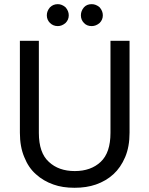

<svg xmlns="http://www.w3.org/2000/svg" viewBox="-20 -892 715 919"><path d="M166 -255.9Q166 -160.2 213.9 -117.2Q260.7 -73.2 337.9 -73.2Q415 -73.2 461.9 -117.2Q508.8 -161.1 508.8 -255.9V-696.8H600.1V-256.8Q600.1 -189.5 579.1 -140.1Q557.6 -89.8 522.9 -58.1Q487.8 -25.9 439 -8.8Q394 6.8 336.9 6.8Q278.8 6.8 235.8 -8.8Q187 -25.9 151.9 -58.1Q116.2 -89.4 96.2 -140.1Q75.2 -189.5 75.2 -256.8V-696.8H166ZM204.1 -818.8Q204.1 -839.4 219.2 -856.9Q234.4 -872.1 256.8 -872.1Q276.4 -872.1 293.9 -856.9Q309.1 -839.4 309.1 -818.8Q309.1 -797.4 293.9 -782.2Q276.4 -767.1 256.8 -767.1Q234.4 -767.1 219.2 -782.2Q204.1 -797.4 204.1 -818.8ZM367.2 -818.8Q367.2 -839.8 381.8 -856.9Q395.5 -872.1 418.9 -872.1Q439.5 -872.1 457 -856.9Q472.2 -839.4 472.2 -818.8Q472.2 -797.4 457 -782.2Q439.5 -767.1 418.9 -767.1Q395.5 -767.1 381.8 -782.2Q367.2 -796.9 367.2 -818.8Z"/></svg>

Font: PoppinsZ
Style: Regular
Weight: 400
Designer: Ninad Kale (Devanagari), Jonny Pinhorn (Latin)
Foundry: Indian Type Foundry
Version: Version 3.002;FEAKit 1.0